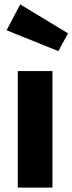

<svg xmlns="http://www.w3.org/2000/svg" viewBox="-20 -855 330 875"><path d="M72 -835 290 -703 246 -622 10 -717ZM219 -531V0H61V-531Z"/></svg>

Font: Fira Sans
Style: Bold
Weight: 700
Designer: bBox Type GmbH & Carrois Corporate GbR & Edenspiekermann AG
Foundry: bBox Type GmbH & Carrois Corporate GbR & Edenspiekermann AG
Version: Version 4.301;PS 004.301;hotconv 1.0.88;makeotf.lib2.5.64775